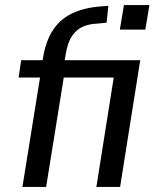

<svg xmlns="http://www.w3.org/2000/svg" viewBox="-20 -733 608 753"><path d="M68 0 137 -429H53L63 -497H180L141 -463L148 -502Q159 -572 188 -615.5Q217 -659 264 -681Q311 -703 376 -708L405 -710L398 -644L357 -640Q330 -639 305.5 -628.5Q281 -618 263.5 -593.5Q246 -569 238 -522L229 -470L207 -497H530L451 0H358L426 -429H230L161 0ZM450 -617 466 -713H566L550 -617Z"/></svg>

Font: Nunito Sans 7pt Condensed Medium
Style: Italic
Weight: 500
Width: 3
Italic angle: -9°
Designer: Vernon Adams
Foundry: Vernon Adams
Version: Version 3.101;gftools[0.9.27]